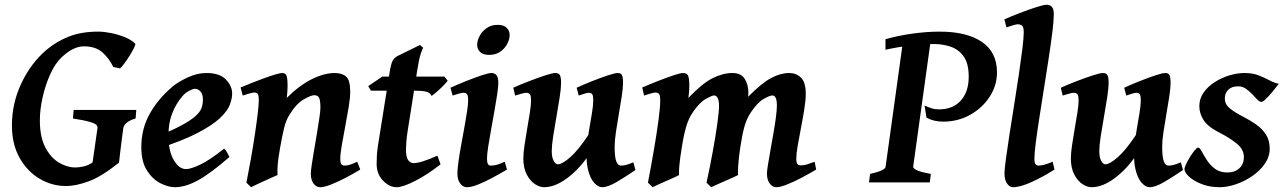

<svg xmlns="http://www.w3.org/2000/svg" viewBox="-20 -762 5362 802"><path d="M549.3 -302.7 546.4 -267.1Q520 -259.3 508.3 -248.5Q496.6 -237.8 495.1 -227.1Q492.7 -209.5 488.8 -179.9Q484.9 -150.4 481.7 -122.8Q478.5 -95.2 477.1 -82.5Q402.8 -23.4 349.4 -4.2Q295.9 15.1 256.3 15.1Q196.8 15.1 145 -15.6Q93.3 -46.4 61.5 -103.3Q29.8 -160.2 29.8 -238.3Q29.8 -331.5 70.1 -415.8Q110.4 -500 175.3 -554.7Q216.8 -589.4 268.6 -609.6Q320.3 -629.9 391.1 -629.9Q414.1 -629.9 443.6 -624Q473.1 -618.2 500.5 -607.2Q527.8 -596.2 544.4 -580.1Q547.4 -577.6 540.5 -563.5Q533.7 -549.3 522.5 -531Q511.2 -512.7 499.5 -497.1Q487.8 -481.4 481.4 -476.1L453.1 -482.4Q435.5 -518.6 407.5 -543.5Q379.4 -568.4 330.6 -568.4Q285.2 -568.4 236.3 -521.5Q210.4 -497.1 190.2 -452.6Q169.9 -408.2 158.2 -356.4Q146.5 -304.7 146.5 -259.3Q146.5 -189.9 169.2 -146.5Q191.9 -103 226.1 -82.8Q260.3 -62.5 294.4 -62.5Q310.5 -62.5 329.8 -66.9Q349.1 -71.3 366.7 -83.5L387.2 -227.1Q388.2 -233.9 382.8 -240Q377.4 -246.1 355.7 -252.7Q334 -259.3 284.7 -267.1L287.6 -302.7Z M949.7 -371.1Q949.7 -349.6 939.7 -323.7Q929.7 -297.9 898.4 -268.3Q867.2 -238.8 804.2 -206.1Q741.2 -173.3 634.8 -139.2L631.3 -189.9Q698.2 -216.8 737.5 -238Q776.9 -259.3 796.4 -276.9Q815.9 -294.4 821.8 -310.8Q827.6 -327.1 827.6 -345.7Q827.6 -368.2 817.6 -379.6Q807.6 -391.1 793.9 -391.1Q786.1 -391.1 770 -382.8Q753.9 -374.5 741.7 -359.9Q715.3 -329.1 699.5 -289.1Q683.6 -249 683.6 -195.3Q683.6 -131.3 705.8 -93.5Q728 -55.7 756.8 -55.7Q777.3 -55.7 817.1 -74.7Q856.9 -93.8 916 -141.1Q921.4 -138.2 929.2 -124Q937 -109.9 938.5 -106.4Q858.4 -36.6 806.2 -8.3Q753.9 20 710.4 20Q683.6 20 650.6 3.7Q617.7 -12.7 594 -49.6Q570.3 -86.4 570.3 -147.9Q570.3 -224.6 606 -287.8Q641.6 -351.1 703.1 -402.3Q725.1 -420.4 764.4 -438.7Q803.7 -457 842.3 -457Q897.5 -457 923.6 -429.9Q949.7 -402.8 949.7 -371.1Z M1484.9 -53.7Q1455.6 -36.1 1423.1 -19Q1390.6 -2 1362.3 9Q1334 20 1317.9 20Q1300.8 20 1289.6 4.6Q1278.3 -10.7 1278.3 -37.1Q1278.3 -47.4 1282.2 -74.2Q1286.1 -101.1 1292.2 -136.2Q1298.3 -171.4 1304.2 -206.8Q1310.1 -242.2 1314.2 -270.8Q1318.4 -299.3 1318.4 -312.5Q1318.4 -341.3 1313.2 -352.8Q1308.1 -364.3 1292.5 -364.3Q1279.3 -364.3 1248.5 -346.7Q1217.8 -329.1 1189.5 -283.2Q1174.8 -260.3 1166.7 -227.3Q1158.7 -194.3 1150.4 -147Q1142.6 -103.5 1140.4 -78.9Q1138.2 -54.2 1139.2 -30.8Q1132.3 -27.8 1116.9 -21Q1101.6 -14.2 1083.5 -5.9Q1065.4 2.4 1050 9.5Q1034.7 16.6 1028.8 20L1009.3 1Q1019 -47.4 1028.3 -100.3Q1037.6 -153.3 1044.9 -202.1Q1052.2 -251 1056.6 -288.3Q1061 -325.7 1061 -342.8Q1061 -365.2 1056.2 -370.4Q1051.3 -375.5 1042.5 -375.5Q1035.6 -375.5 1018.8 -370.6Q1002 -365.7 994.1 -362.8L984.9 -396.5Q1005.4 -405.3 1032 -415.8Q1058.6 -426.3 1084.7 -435.8Q1110.8 -445.3 1130.9 -451.2Q1150.9 -457 1158.2 -457Q1171.9 -457 1176.5 -446.8Q1181.2 -436.5 1181.2 -401.9Q1181.2 -378.4 1177.7 -353Q1231 -405.8 1282.7 -431.4Q1334.5 -457 1378.4 -457Q1409.2 -457 1426 -441.9Q1442.9 -426.8 1442.9 -379.4Q1442.9 -354 1436.5 -315.2Q1430.2 -276.4 1422.1 -234.1Q1414.1 -191.9 1407.7 -155.5Q1401.4 -119.1 1401.4 -99.1Q1401.4 -82.5 1405.8 -76.4Q1410.2 -70.3 1418.9 -70.3Q1430.2 -70.3 1441.9 -74Q1453.6 -77.6 1472.2 -86.4Z M1850.1 -424.8Q1843.3 -415.5 1829.6 -401.9Q1815.9 -388.2 1802.2 -376.5Q1788.6 -364.7 1782.7 -361.3Q1776.9 -375 1759.8 -379.2Q1742.7 -383.3 1711.4 -383.3H1529.3L1518.1 -402.3L1576.7 -441.9H1836.4ZM1820.3 -75.7Q1766.6 -33.2 1714.8 -6.6Q1663.1 20 1636.2 20Q1606.4 20 1579.8 -7.6Q1553.2 -35.2 1553.2 -78.1Q1553.2 -96.7 1554.4 -116Q1555.7 -135.3 1560.1 -162.1L1607.4 -459Q1613.3 -497.1 1620.6 -509.3Q1627.9 -521.5 1641.1 -528.3L1734.4 -574.2L1748 -562Q1744.1 -558.6 1737.1 -536.4Q1730 -514.2 1723.1 -470.2L1681.6 -207Q1678.7 -188 1677.2 -167Q1675.8 -146 1675.8 -136.2Q1675.8 -106 1684.8 -93.3Q1693.8 -80.6 1707.5 -80.6Q1737.8 -80.6 1807.1 -111.8Z M2108.9 -616.2Q2108.9 -598.1 2098.9 -578.9Q2088.9 -559.6 2069.8 -546.1Q2050.8 -532.7 2022.9 -532.7Q1997.1 -532.7 1985.1 -545.2Q1973.1 -557.6 1973.1 -574.2Q1973.1 -591.8 1983.2 -611.3Q1993.2 -630.9 2012.5 -644.5Q2031.7 -658.2 2058.6 -658.2Q2085 -658.2 2096.9 -645.5Q2108.9 -632.8 2108.9 -616.2ZM2097.7 -53.7Q2066.9 -35.6 2035.2 -18.6Q2003.4 -1.5 1975.8 9.3Q1948.2 20 1930.2 20Q1914.1 20 1902.3 4.6Q1890.6 -10.7 1890.6 -37.1Q1890.6 -54.7 1895 -86.2Q1899.4 -117.7 1906.2 -155.5Q1913.1 -193.4 1919.9 -230.7Q1926.8 -268.1 1931.2 -297.9Q1935.5 -327.6 1935.5 -341.8Q1935.5 -364.3 1930.2 -369.4Q1924.8 -374.5 1915.5 -374.5Q1909.7 -374.5 1895.5 -370.6Q1881.3 -366.7 1870.6 -362.8L1861.8 -395.5Q1889.2 -408.2 1924.6 -422.4Q1960 -436.5 1990.2 -446.8Q2020.5 -457 2032.7 -457Q2046.4 -457 2054 -447.8Q2061.5 -438.5 2061.5 -416Q2061.5 -398.9 2056.6 -366.9Q2051.8 -335 2044.9 -296.1Q2038.1 -257.3 2031 -218.5Q2023.9 -179.7 2019 -147.9Q2014.2 -116.2 2014.2 -99.1Q2014.2 -70.3 2028.8 -70.3Q2043.9 -70.3 2056.4 -74Q2068.8 -77.6 2088.4 -86.4Z M2634.3 -51.8Q2595.7 -25.4 2557.4 -2.7Q2519 20 2495.1 20Q2478 20 2461.2 1Q2444.3 -18.1 2435.3 -57.1Q2426.3 -96.2 2432.1 -156.2Q2435.1 -186.5 2441.2 -221.9Q2447.3 -257.3 2452.6 -289.6Q2458 -321.8 2458 -341.8Q2458 -364.3 2453.1 -369.4Q2448.2 -374.5 2439.9 -374.5Q2433.6 -374.5 2420.7 -370.6Q2407.7 -366.7 2397.5 -362.8L2388.7 -395.5Q2416 -408.2 2451.7 -422.4Q2487.3 -436.5 2517.8 -446.8Q2548.3 -457 2560.1 -457Q2573.7 -457 2578.1 -447.8Q2582.5 -438.5 2582.5 -416Q2582.5 -394.5 2577.1 -359.6Q2571.8 -324.7 2564.9 -285.4Q2558.1 -246.1 2552.7 -210Q2547.4 -173.8 2547.4 -149.9Q2547.4 -105.5 2554.2 -87.9Q2561 -70.3 2573.2 -70.3Q2585.9 -70.3 2596.9 -73.5Q2607.9 -76.7 2625.5 -84ZM2439 -200.2 2433.6 -106.4Q2396 -52.2 2346.7 -16.1Q2297.4 20 2252.4 20Q2233.9 20 2213.9 6.6Q2193.8 -6.8 2179.9 -33.7Q2166 -60.5 2166 -100.1Q2166 -122.1 2170.9 -155.3Q2175.8 -188.5 2182.1 -224.9Q2188.5 -261.2 2193.4 -292.5Q2198.2 -323.7 2198.2 -341.8Q2198.2 -364.3 2192.6 -369.4Q2187 -374.5 2178.2 -374.5Q2172.4 -374.5 2157.7 -370.6Q2143.1 -366.7 2131.8 -362.8L2124 -395.5Q2151.9 -408.2 2188.5 -422.4Q2225.1 -436.5 2256.6 -446.8Q2288.1 -457 2299.8 -457Q2314 -457 2318.8 -447.8Q2323.7 -438.5 2323.7 -416Q2323.7 -394.5 2317.9 -356Q2312 -317.4 2304.2 -273.7Q2296.4 -230 2290.5 -191.4Q2284.7 -152.8 2284.7 -131.8Q2284.7 -104.5 2292.7 -90.1Q2300.8 -75.7 2310.5 -75.7Q2327.6 -75.7 2361.3 -104.7Q2395 -133.8 2439 -200.2Z M3389.2 -53.7Q3359.4 -36.1 3327.1 -19Q3294.9 -2 3266.8 9Q3238.8 20 3221.2 20Q3207 20 3195.3 4.6Q3183.6 -10.7 3183.6 -37.1Q3183.6 -47.4 3187.7 -73.2Q3191.9 -99.1 3198 -133.3Q3204.1 -167.5 3210.4 -203.6Q3216.8 -239.7 3220.9 -271Q3225.1 -302.2 3225.1 -321.8Q3225.1 -363.3 3206.1 -363.3Q3195.8 -363.3 3170.2 -348.9Q3144.5 -334.5 3116.7 -293Q3099.1 -267.1 3089.6 -233.4Q3080.1 -199.7 3071.8 -144Q3065.4 -99.6 3063.7 -72.3Q3062 -44.9 3063 -30.8Q3056.2 -26.9 3040.5 -20Q3024.9 -13.2 3006.6 -5.1Q2988.3 2.9 2972.7 9.8Q2957 16.6 2950.7 20L2931.2 1Q2945.8 -65.4 2957.5 -130.1Q2969.2 -194.8 2976.3 -245.4Q2983.4 -295.9 2983.4 -319.8Q2983.4 -363.3 2961.9 -363.3Q2954.6 -363.3 2928.7 -349.1Q2902.8 -335 2874.5 -293.9Q2856.9 -268.6 2846.4 -233.4Q2835.9 -198.2 2827.6 -144Q2820.3 -99.6 2817.9 -72.3Q2815.4 -44.9 2816.4 -30.8Q2810.1 -26.9 2794.4 -20Q2778.8 -13.2 2760.7 -5.1Q2742.7 2.9 2727.5 9.8Q2712.4 16.6 2706.1 20L2686.5 1Q2699.7 -67.9 2711.4 -136Q2723.1 -204.1 2730.5 -259Q2737.8 -314 2737.8 -341.8Q2737.8 -364.3 2732.4 -369.9Q2727.1 -375.5 2718.8 -375.5Q2712.9 -375.5 2701.2 -372.3Q2689.5 -369.1 2679.9 -366Q2670.4 -362.8 2670.4 -362.8L2662.6 -396.5Q2690.4 -408.7 2725.8 -422.6Q2761.2 -436.5 2791.5 -446.8Q2821.8 -457 2833.5 -457Q2848.6 -457 2854 -446.3Q2859.4 -435.5 2859.4 -400.9Q2859.4 -393.1 2858.2 -379.4Q2856.9 -365.7 2855.5 -353Q2913.1 -413.6 2956.3 -435.3Q2999.5 -457 3039.6 -457Q3076.2 -457 3091.1 -432.1Q3106 -407.2 3106 -375Q3106 -368.7 3105 -357.9Q3161.6 -415 3200.9 -436Q3240.2 -457 3276.9 -457Q3305.7 -457 3325.7 -437.7Q3345.7 -418.5 3345.7 -371.1Q3345.7 -343.3 3339.6 -305.2Q3333.5 -267.1 3325.7 -227.3Q3317.9 -187.5 3312 -153.3Q3306.2 -119.1 3306.2 -99.1Q3306.2 -82.5 3311 -76.9Q3315.9 -71.3 3324.2 -71.3Q3338.4 -71.3 3350.3 -75Q3362.3 -78.6 3382.8 -86.4Z M4144.5 -460Q4144.5 -404.8 4113.8 -357.7Q4083 -310.5 4032 -282.2Q3981 -253.9 3919.9 -253.9Q3879.9 -253.9 3850.1 -270.5L3841.8 -321.3Q3857.9 -314 3871.6 -309.6Q3885.3 -305.2 3902.3 -305.2Q3960.4 -305.2 3993.4 -341.8Q4026.4 -378.4 4026.4 -441.9Q4026.4 -496.6 4005.6 -525.9Q3984.9 -555.2 3951.7 -566.7Q3918.5 -578.1 3881.3 -578.1Q3842.8 -578.1 3789.6 -572.5Q3736.3 -566.9 3678.7 -554.2V-598.1Q3727.1 -612.3 3788.1 -621.1Q3849.1 -629.9 3904.8 -629.9Q4018.6 -629.9 4081.5 -586.9Q4144.5 -543.9 4144.5 -460ZM3868.7 -600.6 3794.4 -65.4Q3793.9 -59.6 3808.1 -51.8Q3822.3 -43.9 3868.2 -35.6L3863.8 0H3609.9L3614.3 -35.6Q3676.8 -49.3 3679.2 -65.4L3753.4 -600.6Z M4384.8 -53.7Q4336.9 -23.4 4289.3 -1.7Q4241.7 20 4210.9 20Q4197.8 20 4186.8 5.1Q4175.8 -9.8 4175.8 -38.1Q4175.8 -54.2 4181.6 -97.2Q4187.5 -140.1 4196.5 -199.2Q4205.6 -258.3 4216.1 -323.2Q4226.6 -388.2 4235.6 -449.2Q4244.6 -510.3 4250.5 -557.6Q4256.3 -605 4256.3 -627.9Q4256.3 -650.4 4248.5 -655.5Q4240.7 -660.6 4231.4 -660.6Q4225.6 -660.6 4210.7 -656.2Q4195.8 -651.9 4184.1 -647.5L4175.3 -681.2Q4202.6 -693.4 4239.5 -707.5Q4276.4 -721.7 4308.1 -731.9Q4339.8 -742.2 4352.1 -742.2Q4365.7 -742.2 4373.8 -733.4Q4381.8 -724.6 4381.8 -702.1Q4381.8 -676.8 4376 -629.2Q4370.1 -581.5 4360.8 -521Q4351.6 -460.4 4341.3 -396Q4331.1 -331.5 4321.8 -272Q4312.5 -212.4 4306.6 -166.7Q4300.8 -121.1 4300.8 -99.1Q4300.8 -82.5 4305.4 -76.4Q4310.1 -70.3 4317.9 -70.3Q4329.1 -70.3 4342.3 -74Q4355.5 -77.6 4377 -86.4Z M4921.4 -51.8Q4882.8 -25.4 4844.5 -2.7Q4806.2 20 4782.2 20Q4765.1 20 4748.3 1Q4731.4 -18.1 4722.4 -57.1Q4713.4 -96.2 4719.2 -156.2Q4722.2 -186.5 4728.3 -221.9Q4734.4 -257.3 4739.7 -289.6Q4745.1 -321.8 4745.1 -341.8Q4745.1 -364.3 4740.2 -369.4Q4735.4 -374.5 4727.1 -374.5Q4720.7 -374.5 4707.8 -370.6Q4694.8 -366.7 4684.6 -362.8L4675.8 -395.5Q4703.1 -408.2 4738.8 -422.4Q4774.4 -436.5 4804.9 -446.8Q4835.4 -457 4847.2 -457Q4860.8 -457 4865.2 -447.8Q4869.6 -438.5 4869.6 -416Q4869.6 -394.5 4864.3 -359.6Q4858.9 -324.7 4852.1 -285.4Q4845.2 -246.1 4839.8 -210Q4834.5 -173.8 4834.5 -149.9Q4834.5 -105.5 4841.3 -87.9Q4848.1 -70.3 4860.4 -70.3Q4873 -70.3 4884 -73.5Q4895 -76.7 4912.6 -84ZM4726.1 -200.2 4720.7 -106.4Q4683.1 -52.2 4633.8 -16.1Q4584.5 20 4539.6 20Q4521 20 4501 6.6Q4481 -6.8 4467 -33.7Q4453.1 -60.5 4453.1 -100.1Q4453.1 -122.1 4458 -155.3Q4462.9 -188.5 4469.2 -224.9Q4475.6 -261.2 4480.5 -292.5Q4485.4 -323.7 4485.4 -341.8Q4485.4 -364.3 4479.7 -369.4Q4474.1 -374.5 4465.3 -374.5Q4459.5 -374.5 4444.8 -370.6Q4430.2 -366.7 4418.9 -362.8L4411.1 -395.5Q4439 -408.2 4475.6 -422.4Q4512.2 -436.5 4543.7 -446.8Q4575.2 -457 4586.9 -457Q4601.1 -457 4606 -447.8Q4610.8 -438.5 4610.8 -416Q4610.8 -394.5 4605 -356Q4599.1 -317.4 4591.3 -273.7Q4583.5 -230 4577.6 -191.4Q4571.8 -152.8 4571.8 -131.8Q4571.8 -104.5 4579.8 -90.1Q4587.9 -75.7 4597.7 -75.7Q4614.7 -75.7 4648.4 -104.7Q4682.1 -133.8 4726.1 -200.2Z M5321.8 -412.1Q5310.5 -397.5 5295.9 -379.6Q5281.2 -361.8 5268.3 -349.1Q5255.4 -336.4 5249 -336.4Q5241.2 -336.4 5231.7 -346.2Q5222.2 -356 5210.2 -368.9Q5198.2 -381.8 5183.8 -391.6Q5169.4 -401.4 5151.9 -401.4Q5125 -401.4 5110.6 -387.2Q5096.2 -373 5096.2 -350.1Q5096.2 -327.1 5116.2 -310.1Q5136.2 -293 5175.8 -272.9Q5202.1 -259.3 5227.1 -241.9Q5252 -224.6 5267.8 -200.2Q5283.7 -175.8 5283.7 -141.1Q5283.7 -107.4 5263.4 -78.1Q5243.2 -48.8 5211.2 -26.9Q5179.2 -4.9 5142.8 7.6Q5106.4 20 5074.7 20Q5033.2 20 5000 7.1Q4966.8 -5.9 4947.3 -23.7Q4927.7 -41.5 4927.7 -55.2Q4927.7 -62 4934.6 -76.7Q4941.4 -91.3 4951.2 -107.2Q4960.9 -123 4970.5 -134.3Q4980 -145.5 4984.9 -145.5Q4991.2 -145.5 4999.5 -129.9Q5007.8 -114.3 5021 -93.5Q5034.2 -72.8 5054.9 -57.1Q5075.7 -41.5 5106.4 -41.5Q5138.2 -41.5 5157 -59.3Q5175.8 -77.1 5175.8 -105.5Q5175.8 -138.7 5145.3 -162.8Q5114.7 -187 5078.1 -205.6Q5026.4 -231.4 5008.1 -259.5Q4989.7 -287.6 4989.7 -318.8Q4989.7 -349.6 5007.3 -375Q5024.9 -400.4 5053.5 -418.7Q5082 -437 5114.7 -447Q5147.5 -457 5177.7 -457Q5212.4 -457 5237.3 -447.3Q5262.2 -437.5 5282 -426.8Q5301.8 -416 5321.8 -412.1Z"/></svg>

Font: Gentium Plus
Style: Bold Italic
Weight: 700
Italic angle: -8°
Designer: Victor Gaultney, Annie Olsen, Iska Routamaa, Becca Hirsbrunner
Foundry: SIL International
Version: Version 6.101